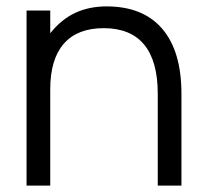

<svg xmlns="http://www.w3.org/2000/svg" viewBox="-20 -580 650 600"><path d="M63 0H137V-301Q137 -395 179.5 -443.5Q222 -492 304 -492Q388 -492 430.5 -440.5Q473 -389 473 -287V0H547V-287Q547 -420 487 -490Q427 -560 313 -560Q258 -560 214.5 -539.5Q171 -519 137 -476V-547H63Z"/></svg>

Font: Involve
Style: Regular
Weight: 400
Designer: Stefan Peev
Foundry: Context Ltd.
Version: Version 1.001